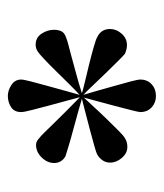

<svg xmlns="http://www.w3.org/2000/svg" viewBox="16 -851 418 490"><g transform="rotate(-90 225.0 -606.0)"><path d="M396 -534Q396 -518 384 -504.5Q372 -491 355 -491Q345 -491 333 -496Q330 -498 316 -512Q302 -526 283.5 -545Q265 -564 249.5 -580.5Q234 -597 228 -602Q231 -593 237 -571.5Q243 -550 250 -525.5Q257 -501 262 -482Q267 -463 267 -457Q267 -439 255 -428Q243 -417 225 -417Q208 -417 196 -428Q184 -439 184 -457Q184 -461 189 -480.5Q194 -500 200.5 -525Q207 -550 213 -571.5Q219 -593 221 -601Q214 -594 199.5 -578Q185 -562 168 -544.5Q151 -527 137 -513Q123 -499 117 -496Q108 -490 95 -490Q79 -490 67 -504Q55 -518 55 -534Q55 -545 61 -553.5Q67 -562 76 -567Q79 -569 98.5 -574.5Q118 -580 142.5 -586.5Q167 -593 188.5 -598.5Q210 -604 218 -606Q211 -608 188.5 -614.5Q166 -621 139.5 -628Q113 -635 93.5 -641Q74 -647 71 -648Q54 -658 54 -677Q54 -694 68 -708.5Q82 -723 100 -723Q108 -723 115 -717Q124 -710 132.5 -701Q141 -692 149 -684Q185 -647 222 -611Q219 -623 213 -644.5Q207 -666 200.5 -690.5Q194 -715 189 -734.5Q184 -754 184 -761Q184 -779 197 -787Q210 -795 225 -795Q239 -795 253 -786Q267 -777 267 -761Q267 -755 262 -735.5Q257 -716 250 -691Q243 -666 237 -644Q231 -622 228 -612Q235 -618 251.5 -634.5Q268 -651 286.5 -670Q305 -689 320 -703Q335 -717 339 -719Q347 -724 356 -724Q374 -724 384 -709Q394 -694 394 -677Q394 -667 390.5 -659Q387 -651 376 -647Q366 -643 354 -640Q342 -637 331 -634Q306 -627 281.5 -620.5Q257 -614 232 -606Q241 -603 262.5 -598Q284 -593 308 -587Q332 -581 351 -575.5Q370 -570 375 -567Q396 -557 396 -534Z"/></g></svg>

Font: Kaisei HarunoUmi
Style: Bold
Weight: 700
Designer: Font-Kai, 金井和夫
Foundry: KAZUO KANAI
Version: Version 5.003